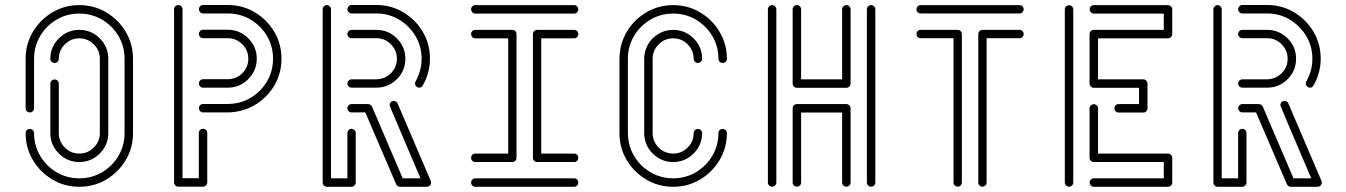

<svg xmlns="http://www.w3.org/2000/svg" viewBox="-20 -733 5287 754"><path d="M291.5 0.5Q233.4 0.5 185.5 -28.1Q137.7 -56.6 109.1 -104.5Q80.6 -152.3 80.6 -210.4Q80.6 -217.3 85.4 -221.9Q90.3 -226.6 97.2 -226.6Q104 -226.6 108.9 -221.9Q113.8 -217.3 113.8 -210.4Q113.8 -161.6 137.7 -121.1Q161.6 -80.6 202.1 -56.6Q242.7 -32.7 291.5 -32.7Q340.3 -32.7 380.9 -56.6Q421.4 -80.6 445.3 -121.1Q469.2 -161.6 469.2 -210.4V-502Q469.2 -551.3 445.3 -591.6Q421.4 -631.8 380.9 -655.8Q340.3 -679.7 291.5 -679.7Q242.7 -679.7 202.1 -655.8Q161.6 -631.8 137.7 -591.6Q113.8 -551.3 113.8 -502V-307.6Q113.8 -300.8 108.9 -296.1Q104 -291.5 97.2 -291.5Q90.3 -291.5 85.4 -296.1Q80.6 -300.8 80.6 -307.6V-502Q80.6 -560.1 109.1 -607.9Q137.7 -655.8 185.5 -684.3Q233.4 -712.9 291.5 -712.9Q349.6 -712.9 397.5 -684.3Q445.3 -655.8 473.9 -607.9Q502.4 -560.1 502.4 -502V-210.4Q502.4 -152.3 473.9 -104.5Q445.3 -56.6 397.5 -28.1Q349.6 0.5 291.5 0.5ZM291.5 -96.7Q244.6 -96.7 211.2 -130.1Q177.7 -163.6 177.7 -210.4V-404.8Q177.7 -411.6 182.6 -416.3Q187.5 -420.9 194.3 -420.9Q201.2 -420.9 206.1 -416.3Q210.9 -411.6 210.9 -404.8V-210.4Q210.9 -177.2 234.6 -153.6Q258.3 -129.9 291.5 -129.9Q324.7 -129.9 348.4 -153.6Q372.1 -177.2 372.1 -210.4V-502Q372.1 -535.2 348.4 -558.8Q324.7 -582.5 291.5 -582.5Q258.3 -582.5 234.6 -558.8Q210.9 -535.2 210.9 -502Q210.9 -495.1 206.1 -490.5Q201.2 -485.8 194.3 -485.8Q187.5 -485.8 182.6 -490.5Q177.7 -495.1 177.7 -502Q177.7 -548.8 211.2 -582.3Q244.6 -615.7 291.5 -615.7Q338.4 -615.7 371.8 -582.3Q405.3 -548.8 405.3 -502V-210.4Q405.3 -163.6 371.8 -130.1Q338.4 -96.7 291.5 -96.7Z M874.5 -388.7H777.3Q770.5 -388.7 765.9 -393.6Q761.2 -398.4 761.2 -405.3Q761.2 -412.1 765.9 -417Q770.5 -421.9 777.3 -421.9H875.5Q909.2 -422.9 932.1 -446Q955.1 -469.2 955.1 -502.4Q955.1 -535.6 931.4 -559.3Q907.7 -583 874.5 -583H777.3Q770.5 -583 765.9 -587.9Q761.2 -592.8 761.2 -599.6Q761.2 -606.4 765.9 -611.3Q770.5 -616.2 777.3 -616.2H874.5Q921.4 -616.2 954.8 -582.8Q988.3 -549.3 988.3 -502.4Q988.3 -455.6 954.8 -422.1Q921.4 -388.7 874.5 -388.7ZM777.3 0H680.2Q673.3 0 668.5 -4.9Q663.6 -9.8 663.6 -16.6V-696.8Q663.6 -703.6 668.5 -708.3Q673.3 -712.9 680.2 -712.9Q687 -712.9 691.9 -708.3Q696.8 -703.6 696.8 -696.8V-33.2H760.7V-210.9Q760.7 -217.8 765.6 -222.4Q770.5 -227.1 777.3 -227.1Q784.2 -227.1 789.1 -222.4Q793.9 -217.8 793.9 -210.9V-16.6Q793.9 -9.8 788.8 -4.9Q783.7 0 777.3 0ZM874.5 -291.5H777.3Q770.5 -291.5 765.9 -296.4Q761.2 -301.3 761.2 -308.1Q761.2 -314.9 765.9 -319.8Q770.5 -324.7 777.3 -324.7H874.5Q924.3 -325.2 964.4 -348.9Q1004.4 -372.6 1028.3 -413.1Q1052.2 -453.6 1052.2 -502.4Q1052.2 -551.8 1028.3 -592Q1004.4 -632.3 963.9 -656.2Q923.3 -680.2 874.5 -680.2H777.3Q770.5 -680.2 765.9 -685.3Q761.2 -690.4 761.2 -696.8Q761.2 -703.6 765.9 -708.5Q770.5 -713.4 777.3 -713.4H874.5Q932.6 -713.4 980.5 -684.8Q1028.3 -656.2 1056.9 -608.4Q1085.4 -560.5 1085.4 -502.4Q1085.4 -444.3 1056.9 -396.5Q1028.3 -348.6 980.7 -320.6Q933.1 -292.5 874.5 -291.5Z M1458 -388.7H1360.8Q1354 -388.7 1349.1 -393.6Q1344.2 -398.4 1344.2 -405.3Q1344.2 -411.6 1349.1 -416.5Q1354 -421.4 1360.8 -421.4H1458.5Q1492.7 -422.9 1515.6 -446Q1538.6 -469.2 1538.6 -502.4Q1538.6 -535.6 1514.9 -559.3Q1491.2 -583 1458 -583H1360.8Q1354 -583 1349.1 -587.9Q1344.2 -592.8 1344.2 -599.6Q1344.2 -606 1349.1 -610.8Q1354 -615.7 1360.8 -615.7H1458Q1504.9 -615.7 1538.3 -582.5Q1571.8 -549.3 1571.8 -502.4Q1571.8 -455.1 1538.3 -421.9Q1504.9 -388.7 1458 -388.7ZM1627 -388.7Q1622.6 -388.7 1618.2 -391.1Q1609.9 -396 1609.9 -405.3Q1609.9 -409.2 1611.8 -413.1Q1635.7 -455.1 1635.7 -502.4Q1635.7 -551.3 1611.6 -591.6Q1587.4 -631.8 1547.1 -656Q1506.8 -680.2 1457.5 -680.2H1360.4Q1354 -680.2 1349.1 -685.1Q1344.2 -689.9 1344.2 -696.8Q1344.2 -703.1 1349.1 -708.3Q1354 -713.4 1360.4 -713.4H1457.5Q1515.6 -713.4 1563.7 -684.8Q1611.8 -656.2 1640.1 -608.4Q1668.5 -560.5 1668.5 -502.4Q1668.5 -446.8 1640.1 -397Q1635.3 -388.7 1627 -388.7ZM1656.2 0.5H1550.8Q1540.5 0.5 1535.6 -9.8L1414.6 -291.5H1360.4Q1354 -291.5 1349.1 -296.4Q1344.2 -301.3 1344.2 -307.6Q1344.2 -314.5 1349.1 -319.3Q1354 -324.2 1360.4 -324.2H1425.8Q1435.5 -324.2 1440.9 -314.5L1561.5 -32.7H1631.3Q1509.8 -316.9 1509.8 -320.3Q1509.8 -323.2 1511.7 -327.6Q1516.1 -336.4 1526.9 -336.4Q1537.1 -336.4 1541.5 -326.7L1671.4 -22.9Q1672.9 -19.5 1672.9 -16.1Q1672.9 -11.2 1670.4 -7.3Q1664.6 0.5 1656.2 0.5ZM1360.8 0.5H1263.7Q1256.8 0.5 1252 -4.4Q1247.1 -9.3 1247.1 -16.1V-696.8Q1247.1 -703.1 1252 -708Q1256.8 -712.9 1263.7 -712.9Q1270 -712.9 1274.9 -708Q1279.8 -703.1 1279.8 -696.8V-32.7H1344.2V-210.4Q1344.2 -217.3 1349.1 -222.2Q1354 -227.1 1360.8 -227.1Q1367.2 -227.1 1372.1 -222.2Q1377 -217.3 1377 -210.4V-16.1Q1377 -9.8 1372.1 -4.6Q1367.2 0.5 1360.8 0.5Z M2234.9 -679.7H1846.2Q1839.4 -679.7 1834.7 -684.8Q1830.1 -689.9 1830.1 -696.3Q1830.1 -703.1 1834.7 -708Q1839.4 -712.9 1846.2 -712.9H2234.9Q2241.7 -712.9 2246.3 -708Q2251 -703.1 2251 -696.3Q2251 -689.9 2246.3 -684.8Q2241.7 -679.7 2234.9 -679.7ZM1991.7 -96.7H1846.2Q1839.4 -96.7 1834.7 -101.6Q1830.1 -106.4 1830.1 -113.3Q1830.1 -120.1 1834.7 -125Q1839.4 -129.9 1846.2 -129.9H1975.6V-582.5H1846.2Q1839.4 -582.5 1834.7 -587.4Q1830.1 -592.3 1830.1 -599.1Q1830.1 -606 1834.7 -610.8Q1839.4 -615.7 1846.2 -615.7H1991.7Q1999 -615.7 2003.7 -610.8Q2008.3 -606 2008.3 -599.1V-113.3Q2008.3 -106.4 2003.7 -101.6Q1999 -96.7 1991.7 -96.7ZM2234.9 0.5H1846.2Q1839.4 0.5 1834.7 -4.4Q1830.1 -9.3 1830.1 -16.1Q1830.1 -22.9 1834.7 -27.8Q1839.4 -32.7 1846.2 -32.7H2234.9Q2241.7 -32.7 2246.3 -27.8Q2251 -22.9 2251 -16.1Q2251 -9.3 2246.3 -4.4Q2241.7 0.5 2234.9 0.5ZM2234.9 -96.7H2089.4Q2082.5 -96.7 2077.6 -101.6Q2072.8 -106.4 2072.8 -113.3V-599.1Q2072.8 -606 2077.6 -610.8Q2082.5 -615.7 2089.4 -615.7H2234.9Q2241.7 -615.7 2246.3 -610.8Q2251 -606 2251 -599.1Q2251 -592.3 2246.3 -587.4Q2241.7 -582.5 2234.9 -582.5H2105.5V-129.9H2234.9Q2241.7 -129.9 2246.3 -125Q2251 -120.1 2251 -113.3Q2251 -106.4 2246.3 -101.6Q2241.7 -96.7 2234.9 -96.7Z M2623.5 0.5Q2565.4 0.5 2517.6 -28.1Q2469.7 -56.6 2441.2 -104.5Q2412.6 -152.3 2412.6 -210.4V-502Q2413.6 -588.9 2474.6 -651.4Q2539.1 -712.9 2623.5 -712.9Q2681.6 -712.9 2729.5 -684.3Q2777.3 -655.8 2805.9 -607.9Q2834.5 -560.1 2834.5 -502Q2834.5 -495.1 2829.6 -490.5Q2824.7 -485.8 2817.9 -485.8Q2811 -485.8 2806.2 -490.5Q2801.3 -495.1 2801.3 -502Q2801.3 -551.3 2777.3 -591.6Q2753.4 -631.8 2712.9 -655.8Q2672.4 -679.7 2623.5 -679.7Q2574.7 -679.7 2534.2 -655.8Q2493.7 -631.8 2469.7 -591.6Q2445.8 -551.3 2445.8 -502V-210.4Q2445.8 -139.2 2497.6 -84.5Q2552.2 -32.7 2623.5 -32.7Q2672.4 -32.7 2712.9 -56.6Q2753.4 -80.6 2777.3 -121.1Q2801.3 -161.6 2801.3 -210.4Q2801.3 -217.3 2806.2 -221.9Q2811 -226.6 2817.9 -226.6Q2824.7 -226.6 2829.6 -221.9Q2834.5 -217.3 2834.5 -210.4Q2834.5 -152.3 2805.9 -104.5Q2777.3 -56.6 2729.5 -28.1Q2681.6 0.5 2623.5 0.5ZM2623.5 -96.7Q2576.7 -96.7 2543.2 -130.1Q2509.8 -163.6 2509.8 -210.4V-502Q2510.3 -548.8 2543 -582.5Q2578.1 -615.7 2623.5 -615.7Q2670.4 -615.7 2703.9 -582.3Q2737.3 -548.8 2737.3 -502Q2737.3 -495.1 2732.4 -490.5Q2727.5 -485.8 2720.7 -485.8Q2713.9 -485.8 2709 -490.5Q2704.1 -495.1 2704.1 -502Q2704.1 -535.2 2680.4 -558.8Q2656.7 -582.5 2623.5 -582.5Q2590.3 -582.5 2566.7 -558.8Q2543 -535.2 2543 -502V-210.4Q2543 -178.2 2566.4 -153.3Q2591.3 -129.9 2623.5 -129.9Q2656.7 -129.9 2680.4 -153.6Q2704.1 -177.2 2704.1 -210.4Q2704.1 -217.3 2709 -221.9Q2713.9 -226.6 2720.7 -226.6Q2727.5 -226.6 2732.4 -221.9Q2737.3 -217.3 2737.3 -210.4Q2737.3 -163.6 2703.9 -130.1Q2670.4 -96.7 2623.5 -96.7Z M3012.2 0Q3005.4 0 3000.5 -4.6Q2995.6 -9.3 2995.6 -16.1V-696.3Q2995.6 -703.1 3000.5 -708Q3005.4 -712.9 3012.2 -712.9Q3019 -712.9 3023.9 -708Q3028.8 -703.1 3028.8 -696.3V-16.1Q3028.8 -9.3 3023.9 -4.6Q3019 0 3012.2 0ZM3303.7 -388.2H3109.4Q3102.5 -388.2 3097.7 -393.1Q3092.8 -397.9 3092.8 -404.8V-696.3Q3092.8 -703.1 3097.7 -708Q3102.5 -712.9 3109.4 -712.9Q3116.2 -712.9 3121.1 -708Q3126 -703.1 3126 -696.3V-421.4H3287.1V-696.3Q3287.1 -703.1 3292 -708Q3296.9 -712.9 3303.7 -712.9Q3310.5 -712.9 3315.4 -708Q3320.3 -703.1 3320.3 -696.3V-404.8Q3320.3 -397.9 3315.4 -393.1Q3310.5 -388.2 3303.7 -388.2ZM3400.9 0Q3394 0 3389.2 -4.6Q3384.3 -9.3 3384.3 -16.1V-696.3Q3384.3 -703.1 3389.2 -708Q3394 -712.9 3400.9 -712.9Q3407.7 -712.9 3412.6 -708Q3417.5 -703.1 3417.5 -696.3V-16.1Q3417.5 -9.3 3412.6 -4.6Q3407.7 0 3400.9 0ZM3303.7 0Q3296.9 0 3292 -4.6Q3287.1 -9.3 3287.1 -16.1V-291H3126V-16.1Q3126 -9.3 3121.1 -4.6Q3116.2 0 3109.4 0Q3102.5 0 3097.7 -4.6Q3092.8 -9.3 3092.8 -16.1V-307.6Q3092.8 -314.5 3097.7 -319.3Q3102.5 -324.2 3109.4 -324.2H3303.7Q3310.5 -324.2 3315.4 -319.3Q3320.3 -314.5 3320.3 -307.6V-16.1Q3320.3 -9.3 3315.4 -4.6Q3310.5 0 3303.7 0Z M3983.9 -680.2H3595.2Q3588.4 -680.2 3583.7 -685.1Q3579.1 -689.9 3579.1 -696.3Q3579.1 -703.1 3583.7 -708Q3588.4 -712.9 3595.2 -712.9H3983.9Q3990.7 -712.9 3995.4 -708Q4000 -703.1 4000 -696.3Q4000 -689.9 3995.4 -685.1Q3990.7 -680.2 3983.9 -680.2ZM3740.7 0Q3734.4 0 3729.5 -4.6Q3724.6 -9.3 3724.6 -16.1V-583H3595.2Q3588.4 -583 3583.7 -587.9Q3579.1 -592.8 3579.1 -599.1Q3579.1 -606 3583.7 -610.8Q3588.4 -615.7 3595.2 -615.7H3740.7Q3747.6 -615.7 3752.4 -610.8Q3757.3 -606 3757.3 -599.1V-16.1Q3757.3 -9.3 3752.4 -4.6Q3747.6 0 3740.7 0ZM3838.4 0Q3831.5 0 3826.7 -4.6Q3821.8 -9.3 3821.8 -16.1V-599.1Q3821.8 -606 3826.7 -610.8Q3831.5 -615.7 3838.4 -615.7H3983.9Q3990.7 -615.7 3995.4 -610.8Q4000 -606 4000 -599.1Q4000 -592.8 3995.4 -587.9Q3990.7 -583 3983.9 -583H3854.5V-16.1Q3854.5 -9.3 3849.6 -4.6Q3844.7 0 3838.4 0Z M4178.2 0Q4171.4 0 4166.5 -4.6Q4161.6 -9.3 4161.6 -16.1V-696.3Q4161.6 -703.1 4166.5 -707.8Q4171.4 -712.4 4178.2 -712.4Q4185.1 -712.4 4189.9 -707.8Q4194.8 -703.1 4194.8 -696.3V-16.1Q4194.8 -9.3 4189.9 -4.6Q4185.1 0 4178.2 0ZM4469.7 -291H4372.6Q4365.7 -291 4361.1 -295.9Q4356.4 -300.8 4356.4 -307.6Q4356.4 -314.5 4361.1 -319.3Q4365.7 -324.2 4372.6 -324.2H4453.1V-388.2H4275.4Q4268.6 -388.2 4263.7 -393.1Q4258.8 -397.9 4258.8 -404.8V-599.1Q4258.8 -606 4263.7 -610.8Q4268.6 -615.7 4275.4 -615.7H4550.3V-679.7H4275.4Q4268.6 -679.7 4263.9 -684.8Q4259.3 -689.9 4259.3 -696.3Q4259.3 -703.1 4263.9 -708Q4268.6 -712.9 4275.4 -712.9H4566.9Q4573.7 -712.9 4578.6 -708Q4583.5 -703.1 4583.5 -696.3V-599.1Q4583.5 -592.3 4578.6 -587.4Q4573.7 -582.5 4566.9 -582.5H4292V-421.4H4469.7Q4476.6 -421.4 4481.4 -416.5Q4486.3 -411.6 4486.3 -404.8V-307.6Q4486.3 -300.8 4481.4 -295.9Q4476.6 -291 4469.7 -291ZM4566.9 0.5H4275.4Q4268.6 0.5 4263.9 -4.4Q4259.3 -9.3 4259.3 -16.1Q4259.3 -22.9 4263.9 -27.8Q4268.6 -32.7 4275.4 -32.7H4550.3V-96.7H4275.4Q4268.6 -96.7 4263.7 -101.6Q4258.8 -106.4 4258.8 -113.3V-307.6Q4258.8 -314.5 4263.7 -319.1Q4268.6 -323.7 4275.4 -323.7Q4282.2 -323.7 4287.1 -319.1Q4292 -314.5 4292 -307.6V-129.9H4566.9Q4573.7 -129.9 4578.6 -125Q4583.5 -120.1 4583.5 -113.3V-16.1Q4583.5 -9.3 4578.6 -4.4Q4573.7 0.5 4566.9 0.5Z M4956.1 -388.7H4858.9Q4852.1 -388.7 4847.2 -393.6Q4842.3 -398.4 4842.3 -405.3Q4842.3 -411.6 4847.2 -416.5Q4852.1 -421.4 4858.9 -421.4H4956.5Q4990.7 -422.9 5013.7 -446Q5036.6 -469.2 5036.6 -502.4Q5036.6 -535.6 5012.9 -559.3Q4989.3 -583 4956.1 -583H4858.9Q4852.1 -583 4847.2 -587.9Q4842.3 -592.8 4842.3 -599.6Q4842.3 -606 4847.2 -610.8Q4852.1 -615.7 4858.9 -615.7H4956.1Q5002.9 -615.7 5036.4 -582.5Q5069.8 -549.3 5069.8 -502.4Q5069.8 -455.1 5036.4 -421.9Q5002.9 -388.7 4956.1 -388.7ZM5125 -388.7Q5120.6 -388.7 5116.2 -391.1Q5107.9 -396 5107.9 -405.3Q5107.9 -409.2 5109.9 -413.1Q5133.8 -455.1 5133.8 -502.4Q5133.8 -551.3 5109.6 -591.6Q5085.4 -631.8 5045.2 -656Q5004.9 -680.2 4955.6 -680.2H4858.4Q4852.1 -680.2 4847.2 -685.1Q4842.3 -689.9 4842.3 -696.8Q4842.3 -703.1 4847.2 -708.3Q4852.1 -713.4 4858.4 -713.4H4955.6Q5013.7 -713.4 5061.8 -684.8Q5109.9 -656.2 5138.2 -608.4Q5166.5 -560.5 5166.5 -502.4Q5166.5 -446.8 5138.2 -397Q5133.3 -388.7 5125 -388.7ZM5154.3 0.5H5048.8Q5038.6 0.5 5033.7 -9.8L4912.6 -291.5H4858.4Q4852.1 -291.5 4847.2 -296.4Q4842.3 -301.3 4842.3 -307.6Q4842.3 -314.5 4847.2 -319.3Q4852.1 -324.2 4858.4 -324.2H4923.8Q4933.6 -324.2 4939 -314.5L5059.6 -32.7H5129.4Q5007.8 -316.9 5007.8 -320.3Q5007.8 -323.2 5009.8 -327.6Q5014.2 -336.4 5024.9 -336.4Q5035.2 -336.4 5039.6 -326.7L5169.4 -22.9Q5170.9 -19.5 5170.9 -16.1Q5170.9 -11.2 5168.5 -7.3Q5162.6 0.5 5154.3 0.5ZM4858.9 0.5H4761.7Q4754.9 0.5 4750 -4.4Q4745.1 -9.3 4745.1 -16.1V-696.8Q4745.1 -703.1 4750 -708Q4754.9 -712.9 4761.7 -712.9Q4768.1 -712.9 4772.9 -708Q4777.8 -703.1 4777.8 -696.8V-32.7H4842.3V-210.4Q4842.3 -217.3 4847.2 -222.2Q4852.1 -227.1 4858.9 -227.1Q4865.2 -227.1 4870.1 -222.2Q4875 -217.3 4875 -210.4V-16.1Q4875 -9.8 4870.1 -4.6Q4865.2 0.5 4858.9 0.5Z"/></svg>

Font: Neon Sans
Style: Regular
Weight: 400
Designer: GGBot
Version: 0.80